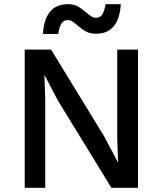

<svg xmlns="http://www.w3.org/2000/svg" viewBox="-20 -897 776 917"><path d="M639 0H512L257 -416L193 -538H192L196 -426V0H98V-660H224L478 -245L543 -122H544L540 -234V-660H639ZM439 -736Q410 -736 390.5 -746.5Q371 -757 350 -776Q333 -790 324 -795.5Q315 -801 303 -801Q284 -801 273.5 -784.5Q263 -768 258 -735H185Q194 -877 304 -877Q332 -877 350.5 -867Q369 -857 392 -837Q409 -823 418 -817.5Q427 -812 438 -812Q458 -812 468.5 -828Q479 -844 484 -877H557Q548 -736 439 -736Z"/></svg>

Font: Work Sans Medium
Style: Regular
Weight: 500
Designer: Wei Huang
Foundry: Wei Huang
Version: Version 1.500